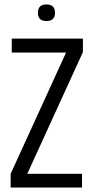

<svg xmlns="http://www.w3.org/2000/svg" viewBox="-20 -846 422 866"><path d="M189.5 -751Q151 -751 151 -788.5Q151 -826 189.5 -826Q228 -826 228 -788.5Q228 -751 189.5 -751ZM33 -672H354V-611L103 -62H350V0H28V-62L278 -609H33Z"/></svg>

Font: Khand
Style: Regular
Weight: 400
Designer: Devanagari: Sanchit Sawaria, Jyotish Sonowal; Latin: Satya Rajpurohit
Foundry: Indian Type Foundry
Version: Version 1.100;PS 1.0;hotconv 1.0.78;makeotf.lib2.5.61930; tt